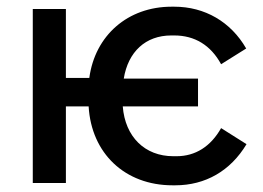

<svg xmlns="http://www.w3.org/2000/svg" viewBox="-20 -547 785 574"><path d="M496 7H504C594 7 669 -36 717 -116L641 -164C610 -109 564 -80 508 -80H498C413 -80 354 -138 347 -229H572V-312H350C363 -392 415 -441 492 -441H501C562 -441 610 -412 641 -355L716 -402C670 -482 592 -527 501 -527H493C362 -527 264 -441 247 -314H177V-520H78V0H177V-229H245C253 -89 353 7 496 7Z"/></svg>

Font: Fixel Text Medium
Style: Regular
Weight: 500
Width: 4
Designer: AlfaBravo + MacPaw
Foundry: Kyrylo Tkachov, Marchela Mozhyna, Serhii Makarenko, Maria Weinstein, Zakhar Kryvoshyya
Version: Version 1.211